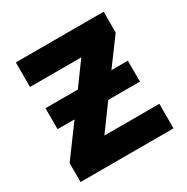

<svg xmlns="http://www.w3.org/2000/svg" viewBox="-131 -659 750 771"><g transform="rotate(-30 244.0 -273.0)"><path d="M458 0H26.9V-87.9L131.8 -230H53.2V-327.1H203.1L279.8 -432.1H42V-545.9H449.2V-449.2L358.9 -327.1H435.1V-230H288.1L203.1 -113.8H458Z"/></g></svg>

Font: NotoSans-Bold
Style: Bold
Weight: 700
Designer: Monotype Design team
Foundry: Monotype Imaging Inc.
Version: Version 1.04